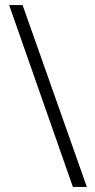

<svg xmlns="http://www.w3.org/2000/svg" viewBox="-20 -735 374 756"><path d="M69 -715H16L267 1H322Z"/></svg>

Font: Noto Sans Display SemiCondensed Light
Style: Regular
Weight: 300
Width: 4
Designer: Monotype Design Team
Foundry: Monotype Imaging Inc.
Version: Version 1.900